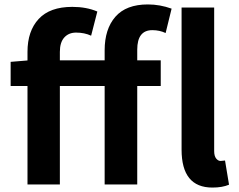

<svg xmlns="http://www.w3.org/2000/svg" viewBox="-20 -832 1076 866"><path d="M306 -801Q370 -801 419 -780L391 -671Q361 -685 323 -685Q290 -685 270 -663Q250 -641 250 -598V0H104V-598Q104 -692 154.5 -746.5Q205 -801 306 -801ZM647 -812Q701 -812 754 -793L727 -683Q700 -696 667 -696Q599 -696 599 -608V0H452V-605Q452 -701 500.5 -756.5Q549 -812 647 -812ZM28 -553 112 -560H705V-444H28ZM799 -157V-798H946V-151Q946 -128 955 -117Q964 -106 975 -106L995 -108L1013 1Q983 14 938 14Q799 14 799 -157Z"/></svg>

Font: Merged Yaku Han JP
Style: Bold
Weight: 700
Designer: Ryoko NISHIZUKA 西塚涼子 (kana, bopomofo & ideographs); Paul D. Hunt (Latin, Greek & Cyrillic); Sandoll Communications 산돌커뮤니
Foundry: Adobe
Version: Version 2.004